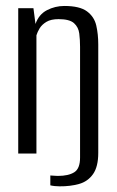

<svg xmlns="http://www.w3.org/2000/svg" viewBox="-20 -523 398 654"><path d="M182.6 111.7Q174.7 111.7 166.3 110.8Q157.8 109.9 151.4 108.3V74.7Q152.4 74.7 157.3 75.1Q162.3 75.4 168.4 75.8Q174.6 76.2 177.4 76.2Q213.2 76.2 233 63.7Q252.7 51.3 252.7 13.9V-363.6Q252.7 -387.1 250 -408.8Q247.3 -430.4 232.1 -444.1Q216.8 -457.8 179.5 -457.8Q153.3 -457.8 138 -448.5Q122.8 -439.3 115.1 -426.7Q107.5 -414.1 104.1 -402.8V0H42.1V-495H93.9L100.9 -441.4Q112.1 -473.8 139.9 -488.3Q167.8 -502.7 199 -502.7Q251.6 -502.7 276.3 -484.3Q301 -465.9 307.9 -436.2Q314.7 -406.5 314.7 -371.7V-2.6Q314.7 44.9 296.9 70.1Q279 95.3 249.3 103.6Q219.6 112 182.6 111.7Z"/></svg>

Font: Alumni Sans Thin
Style: Regular
Weight: 100
Designer: Robert E. Leuschke
Foundry: Robert E. Leuschke
Version: Version 1.018